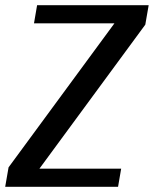

<svg xmlns="http://www.w3.org/2000/svg" viewBox="-20 -720 593 740"><path d="M0 0 13 -75 421 -630H111L123 -700H553L540 -625L132 -70H447L435 0Z"/></svg>

Font: Scada
Style: Italic
Weight: 400
Italic angle: -10°
Designer: Jovanny Lemonad
Foundry: Jovanny Lemonad
Version: Version 4.100;PS 004.100;hotconv 1.0.88;makeotf.lib2.5.64775